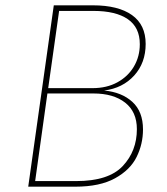

<svg xmlns="http://www.w3.org/2000/svg" viewBox="-20 -701 627 721"><path d="M517 -215Q517 -160 493 -111.5Q469 -63 412 -31.5Q355 0 263 0H86L182 -681H329Q424 -681 475.5 -644.5Q527 -608 527 -536Q527 -465 484 -417.5Q441 -370 371 -361Q437 -355 477 -318.5Q517 -282 517 -215ZM161 -370H327Q381 -370 421 -392Q461 -414 483 -451.5Q505 -489 505 -535Q505 -598 460 -629Q415 -660 331 -660H202ZM494 -216Q494 -281 450 -315.5Q406 -350 331 -350H158L112 -21H266Q388 -21 441 -77.5Q494 -134 494 -216Z"/></svg>

Font: Fira Sans Thin
Style: Italic
Weight: 250
Italic angle: -8°
Designer: Carrois Corporate & Edenspiekermann AG
Foundry: Carrois Corporate GbR & Edenspiekermann AG
Version: Version 4.203